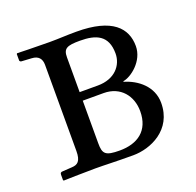

<svg xmlns="http://www.w3.org/2000/svg" viewBox="-86 -521 625 613"><g transform="rotate(-20 226.5 -214.5)"><path d="M32 2C32 2 102 0 140 0C175 0 205 2 268 2C327 2 409 -33 409 -125C409 -181 364 -216 319 -229V-231C346 -235 395 -272 395 -323C395 -384 354 -431 232 -431C194 -431 176 -429 140 -429C97 -429 31 -431 31 -431L29 -429V-407C29 -405 32 -402 35 -402L69 -400C92 -399 102 -386 102 -366V-73C102 -38 90 -30 71 -29L39 -27C32 -27 30 -24 30 -18V0ZM176 -217H247C304 -217 337 -175 337 -123C337 -56 293 -27 233 -27C184 -27 176 -36 176 -72ZM176 -246V-364C176 -394 188 -400 233 -400C287 -400 326 -385 326 -323C326 -283 296 -246 238 -246Z"/></g></svg>

Font: Libertinus Serif Display
Style: Regular
Weight: 400
Designer: Philipp H. Poll, Khaled Hosny
Foundry: Caleb Maclennan
Version: Version 7.050;RELEASE